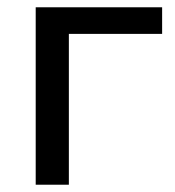

<svg xmlns="http://www.w3.org/2000/svg" viewBox="-20 -507 480 527"><path d="M78 0V-487H425V-414H169V0Z"/></svg>

Font: Nunito Sans 12pt Medium
Style: Regular
Weight: 500
Designer: Vernon Adams
Foundry: Vernon Adams
Version: Version 3.101;gftools[0.9.27]